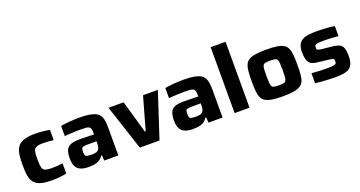

<svg xmlns="http://www.w3.org/2000/svg" viewBox="-41 -1385 3817 2034"><g transform="rotate(-20 1867.0 -367.5)"><path d="M286 8Q218 8 173.5 -3.5Q129 -15 104 -37Q79 -59 67 -91Q55 -123 52 -164Q49 -205 49 -255Q49 -303 52.5 -344Q56 -385 68 -417Q80 -449 105 -471.5Q130 -494 173.5 -506Q217 -518 284 -518Q327 -518 370.5 -513.5Q414 -509 449 -502V-387Q427 -390 393 -392.5Q359 -395 329 -395Q291 -395 268.5 -389Q246 -383 235 -368.5Q224 -354 220.5 -326.5Q217 -299 217 -255Q217 -211 220.5 -183Q224 -155 235 -140.5Q246 -126 269 -120.5Q292 -115 330 -115Q356 -115 389.5 -117Q423 -119 453 -123V-9Q418 -1 373 3.5Q328 8 286 8Z M699 8Q649 8 613.5 -6.5Q578 -21 560 -54.5Q542 -88 542 -144Q542 -202 556 -236.5Q570 -271 607 -286Q644 -301 712 -301Q721 -301 739.5 -300.5Q758 -300 781 -299.5Q804 -299 827.5 -298.5Q851 -298 871 -297V-316Q871 -345 866 -361Q861 -377 847.5 -384.5Q834 -392 806.5 -393.5Q779 -395 734 -395Q710 -395 680 -393.5Q650 -392 621.5 -390.5Q593 -389 574 -387V-501Q618 -509 672.5 -513.5Q727 -518 789 -518Q858 -518 903.5 -509.5Q949 -501 976 -484.5Q1003 -468 1016 -443Q1029 -418 1033 -384Q1037 -350 1037 -308V0H878L874 -61H866Q845 -29 817.5 -14Q790 1 759.5 4.5Q729 8 699 8ZM779 -105Q799 -105 815 -108Q831 -111 842 -118Q853 -125 859 -136Q866 -148 868.5 -164Q871 -180 871 -201V-220H765Q736 -220 721.5 -216Q707 -212 702.5 -199.5Q698 -187 698 -160Q698 -137 703 -125Q708 -113 725.5 -109Q743 -105 779 -105Z M1279 0 1112 -510H1282L1387 -143H1397L1501 -510H1668L1501 0Z M1874 8Q1824 8 1788.5 -6.5Q1753 -21 1735 -54.5Q1717 -88 1717 -144Q1717 -202 1731 -236.5Q1745 -271 1782 -286Q1819 -301 1887 -301Q1896 -301 1914.5 -300.5Q1933 -300 1956 -299.5Q1979 -299 2002.5 -298.5Q2026 -298 2046 -297V-316Q2046 -345 2041 -361Q2036 -377 2022.5 -384.5Q2009 -392 1981.5 -393.5Q1954 -395 1909 -395Q1885 -395 1855 -393.5Q1825 -392 1796.5 -390.5Q1768 -389 1749 -387V-501Q1793 -509 1847.5 -513.5Q1902 -518 1964 -518Q2033 -518 2078.5 -509.5Q2124 -501 2151 -484.5Q2178 -468 2191 -443Q2204 -418 2208 -384Q2212 -350 2212 -308V0H2053L2049 -61H2041Q2020 -29 1992.5 -14Q1965 1 1934.5 4.5Q1904 8 1874 8ZM1954 -105Q1974 -105 1990 -108Q2006 -111 2017 -118Q2028 -125 2034 -136Q2041 -148 2043.5 -164Q2046 -180 2046 -201V-220H1940Q1911 -220 1896.5 -216Q1882 -212 1877.5 -199.5Q1873 -187 1873 -160Q1873 -137 1878 -125Q1883 -113 1900.5 -109Q1918 -105 1954 -105Z M2348 0V-743H2516V0Z M2890 8Q2817 8 2769 0Q2721 -8 2693 -26Q2665 -44 2652.5 -74Q2640 -104 2636.5 -149Q2633 -194 2633 -255Q2633 -317 2636.5 -361.5Q2640 -406 2652.5 -436.5Q2665 -467 2693 -485Q2721 -503 2769 -510.5Q2817 -518 2890 -518Q2964 -518 3012 -510.5Q3060 -503 3088 -485Q3116 -467 3128.5 -436.5Q3141 -406 3144.5 -361.5Q3148 -317 3148 -255Q3148 -194 3144.5 -149Q3141 -104 3128.5 -74Q3116 -44 3088 -26Q3060 -8 3012 0Q2964 8 2890 8ZM2890 -116Q2924 -116 2943 -120Q2962 -124 2970 -138Q2978 -152 2980 -180Q2982 -208 2982 -255Q2982 -303 2980 -330.5Q2978 -358 2970 -372Q2962 -386 2943.5 -390Q2925 -394 2890 -394Q2856 -394 2837.5 -390Q2819 -386 2811 -372Q2803 -358 2801 -330.5Q2799 -303 2799 -255Q2799 -208 2801 -180Q2803 -152 2811 -138Q2819 -124 2838 -120Q2857 -116 2890 -116Z M3478 8Q3443 8 3403 6Q3363 4 3325 1Q3287 -2 3257 -6V-119Q3275 -118 3297 -116Q3319 -114 3342.5 -113Q3366 -112 3388.5 -111.5Q3411 -111 3429 -111Q3481 -111 3503.5 -114.5Q3526 -118 3532 -127Q3538 -136 3538 -152Q3538 -168 3534 -175Q3530 -182 3518 -185Q3506 -188 3480 -191L3350 -206Q3301 -212 3277.5 -232Q3254 -252 3246.5 -285.5Q3239 -319 3239 -363Q3239 -418 3256.5 -449Q3274 -480 3304.5 -495Q3335 -510 3376 -514Q3417 -518 3465 -518Q3500 -518 3536.5 -516Q3573 -514 3606 -511Q3639 -508 3661 -503V-390Q3633 -393 3603.5 -395Q3574 -397 3547.5 -398Q3521 -399 3502 -399Q3457 -399 3433.5 -397Q3410 -395 3401.5 -387Q3393 -379 3393 -360Q3393 -346 3395.5 -339Q3398 -332 3409 -328.5Q3420 -325 3444 -322L3577 -308Q3614 -303 3639.5 -291.5Q3665 -280 3678 -248.5Q3691 -217 3691 -155Q3691 -98 3675.5 -65Q3660 -32 3631 -16.5Q3602 -1 3563.5 3.5Q3525 8 3478 8Z"/></g></svg>

Font: Saira SemiExpanded
Style: Bold
Weight: 700
Width: 6
Designer: Hector Gatti with collaboration of the Omnibus-Type team
Foundry: Omnibus-Type
Version: Version 1.101